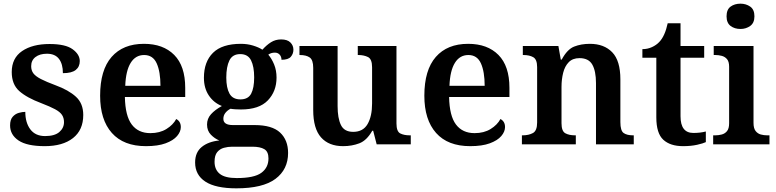

<svg xmlns="http://www.w3.org/2000/svg" viewBox="-20 -787 4231 1047"><path d="M224 10Q127 10 81 -21Q35 -52 35 -103Q35 -134 49 -150Q63 -166 82.5 -171.5Q102 -177 118 -177Q118 -118 145.5 -81.5Q173 -45 226 -45Q278 -45 303.5 -67Q329 -89 329 -121Q329 -144 318 -160.5Q307 -177 280 -191.5Q253 -206 206 -224Q126 -254 85 -290.5Q44 -327 44 -394Q44 -470 100.5 -508.5Q157 -547 250 -547Q337 -547 376 -518.5Q415 -490 415 -454Q415 -423 393 -405.5Q371 -388 323 -388Q323 -438 301.5 -466Q280 -494 236 -494Q197 -494 173.5 -476Q150 -458 150 -426Q150 -403 162 -387Q174 -371 203 -356Q232 -341 283 -322Q354 -296 394 -259.5Q434 -223 434 -160Q434 -78 378 -34Q322 10 224 10Z M776 10Q654 10 590 -62Q526 -134 526 -265Q526 -405 588.5 -476.5Q651 -548 765 -548Q870 -548 930 -487.5Q990 -427 990 -308V-258H661Q663 -155 698.5 -108Q734 -61 800 -61Q851 -61 887.5 -83.5Q924 -106 941 -138Q966 -125 966 -94Q966 -69 945.5 -45Q925 -21 883 -5.5Q841 10 776 10ZM855 -319Q855 -396 834.5 -441.5Q814 -487 766 -487Q719 -487 692.5 -444Q666 -401 663 -319Z M1269 240Q1156 240 1100 203.5Q1044 167 1044 99Q1044 44 1080 14.5Q1116 -15 1176 -21Q1151 -31 1130 -52.5Q1109 -74 1109 -108Q1109 -140 1130.5 -164Q1152 -188 1190 -209Q1146 -226 1119 -266Q1092 -306 1092 -363Q1092 -450 1141.5 -499Q1191 -548 1294 -548Q1329 -548 1360 -538.5Q1391 -529 1411 -516Q1433 -541 1457.5 -556.5Q1482 -572 1513 -572Q1547 -572 1563.5 -555.5Q1580 -539 1580 -516Q1580 -494 1566 -477.5Q1552 -461 1515 -461Q1515 -478 1505 -489Q1495 -500 1479 -500Q1458 -500 1443 -489Q1462 -467 1475 -435Q1488 -403 1488 -364Q1488 -289 1440.5 -239.5Q1393 -190 1294 -190Q1282 -190 1264.5 -191Q1247 -192 1237 -194Q1221 -186 1209.5 -172Q1198 -158 1198 -139Q1198 -105 1250 -105H1368Q1464 -105 1507.5 -64Q1551 -23 1551 47Q1551 137 1482 188.5Q1413 240 1269 240ZM1291 -245Q1333 -245 1349.5 -276Q1366 -307 1366 -365Q1366 -424 1349 -458Q1332 -492 1290 -492Q1248 -492 1231 -457.5Q1214 -423 1214 -364Q1214 -308 1231.5 -276.5Q1249 -245 1291 -245ZM1271 184Q1366 184 1405 155.5Q1444 127 1444 77Q1444 40 1421.5 26.5Q1399 13 1356 13H1246Q1223 13 1201 19Q1179 25 1164.5 42.5Q1150 60 1150 95Q1150 138 1178.5 161Q1207 184 1271 184Z M1851 10Q1773 10 1730.5 -38Q1688 -86 1688 -187V-417Q1688 -460 1669 -473.5Q1650 -487 1615 -487H1613V-536H1821V-208Q1821 -143 1839 -105.5Q1857 -68 1906 -68Q1960 -68 1984.5 -110.5Q2009 -153 2009 -223V-420Q2009 -465 1986.5 -476Q1964 -487 1934 -487H1931V-536H2142V-114Q2142 -70 2162.5 -59.5Q2183 -49 2214 -49H2220V0H2034L2015 -74H2010Q1980 -21 1939.5 -5.5Q1899 10 1851 10Z M2544 10Q2422 10 2358 -62Q2294 -134 2294 -265Q2294 -405 2356.5 -476.5Q2419 -548 2533 -548Q2638 -548 2698 -487.5Q2758 -427 2758 -308V-258H2429Q2431 -155 2466.5 -108Q2502 -61 2568 -61Q2619 -61 2655.5 -83.5Q2692 -106 2709 -138Q2734 -125 2734 -94Q2734 -69 2713.5 -45Q2693 -21 2651 -5.5Q2609 10 2544 10ZM2623 -319Q2623 -396 2602.5 -441.5Q2582 -487 2534 -487Q2487 -487 2460.5 -444Q2434 -401 2431 -319Z M2826 0V-49H2830Q2863 -49 2886 -61.5Q2909 -74 2909 -119V-421Q2909 -463 2888 -475Q2867 -487 2834 -487H2831V-536H3025L3038 -462H3043Q3073 -518 3111 -533Q3149 -548 3197 -548Q3274 -548 3318.5 -502Q3363 -456 3363 -354V-121Q3363 -74 3381 -61.5Q3399 -49 3432 -49H3436V0H3230V-334Q3230 -399 3210 -434.5Q3190 -470 3140 -470Q3103 -470 3081.5 -448Q3060 -426 3051 -390Q3042 -354 3042 -313V-115Q3042 -72 3062.5 -60.5Q3083 -49 3116 -49H3120V0Z M3705 10Q3635 10 3597 -25Q3559 -60 3559 -147V-472H3483V-519Q3511 -519 3535 -530Q3559 -541 3575 -558Q3606 -590 3621 -660H3691V-536H3820V-472H3691V-153Q3691 -62 3761 -62Q3780 -62 3797 -64Q3814 -66 3829 -70V-12Q3815 -5 3781.5 2.5Q3748 10 3705 10Z M4018 -629Q3986 -629 3964 -645.5Q3942 -662 3942 -698Q3942 -735 3964 -751Q3986 -767 4018 -767Q4048 -767 4071 -751Q4094 -735 4094 -698Q4094 -662 4071 -645.5Q4048 -629 4018 -629ZM3869 0V-49H3881Q3898 -49 3915.5 -53.5Q3933 -58 3944.5 -72Q3956 -86 3956 -115V-423Q3956 -451 3944.5 -464.5Q3933 -478 3915.5 -482.5Q3898 -487 3881 -487H3872V-536H4089V-117Q4089 -87 4100.5 -72.5Q4112 -58 4129 -53.5Q4146 -49 4163 -49H4176V0Z"/></svg>

Font: Noto Naskh Arabic UI Semi
Style: Bold
Weight: 700
Designer: Monotype Design Team, David Williams, Mohamad Dakak and Nizar Qandah
Foundry: Monotype Imaging Inc.
Version: Version 2.014; ttfautohint (v1.8.4.7-5d5b)